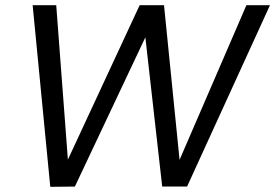

<svg xmlns="http://www.w3.org/2000/svg" viewBox="-20 -720 1062 741"><path d="M174 1 106 -700H197L242 -104L519 -700H613L673 -103L931 -700H1022L702 0H606L541 -576L269 0Z"/></svg>

Font: DM Sans 24pt
Style: Italic
Weight: 400
Italic angle: -10°
Designer: Colophon Foundry, Jonny Pinhorn
Foundry: Colophon Foundry
Version: Version 4.004;gftools[0.9.30]